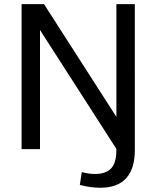

<svg xmlns="http://www.w3.org/2000/svg" viewBox="-20 -720 755 927"><path d="M463.8 186.5Q441.6 186.5 416 183.1Q390.4 179.6 365.5 172.8L374.8 110.8Q391.8 115.3 407.4 117.7Q423 120 438 120Q491.3 120 516.5 93.1Q541.7 66.2 541.7 6.8V-1.5L173.1 -575.2V0H84.2V-700H192.5L542 -155.6V-700H630.9L631 3.9Q631 94.4 589.3 140.5Q547.5 186.5 463.8 186.5Z"/></svg>

Font: Pathway Extreme 8pt Thin
Style: Regular
Weight: 100
Designer: Eduardo Rodriguez Tunni
Foundry: Eduardo Rodriguez Tunni
Version: Version 1.000